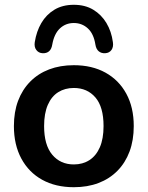

<svg xmlns="http://www.w3.org/2000/svg" viewBox="-20 -771 616 801"><path d="M288 10Q212 10 156 -21Q100 -52 69 -109.5Q38 -167 38 -245Q38 -304 55.5 -350.5Q73 -397 106 -430.5Q139 -464 185 -481.5Q231 -499 288 -499Q364 -499 420 -468Q476 -437 507 -380Q538 -323 538 -245Q538 -186 520.5 -139Q503 -92 470 -58.5Q437 -25 391 -7.5Q345 10 288 10ZM288 -85Q325 -85 353 -103Q381 -121 396.5 -156.5Q412 -192 412 -245Q412 -325 378 -364.5Q344 -404 288 -404Q251 -404 223 -386.5Q195 -369 179.5 -333.5Q164 -298 164 -245Q164 -166 198 -125.5Q232 -85 288 -85ZM157 -549Q141 -550 131.5 -562.5Q122 -575 125 -595Q132 -640 152.5 -675Q173 -710 207 -730.5Q241 -751 288 -751Q335 -751 369 -730.5Q403 -710 424 -675Q445 -640 451 -595Q454 -575 445 -562.5Q436 -550 419 -549Q403 -548 392 -557Q381 -566 378 -585Q371 -630 346.5 -652.5Q322 -675 288 -675Q254 -675 230 -652.5Q206 -630 198 -585Q195 -566 184.5 -557Q174 -548 157 -549Z"/></svg>

Font: Nunito
Style: Bold
Weight: 700
Designer: Vernon Adams
Foundry: Vernon Adams
Version: Version 3.602